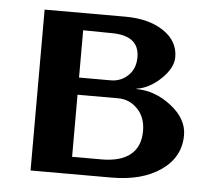

<svg xmlns="http://www.w3.org/2000/svg" viewBox="-41 -511 613 555"><g transform="rotate(5 265.5 -233.5)"><path d="M66.9 -466.8H300.8Q369.6 -466.8 412.4 -438Q455.1 -409.2 455.1 -362.8Q455.1 -331.5 421.9 -299.6Q388.7 -267.6 351.1 -262.2V-261.2Q405.3 -261.2 452.6 -224.4Q500 -187.5 500 -140.1Q500 -77.1 445.6 -38.6Q391.1 0 301.8 0H66.9ZM183.1 -417V-279.8H274.9Q304.7 -279.8 325.4 -299.8Q346.2 -319.8 346.2 -353Q346.2 -416 265.1 -416ZM183.1 -230V-49.8H268.1Q323.7 -49.8 352.3 -73.2Q380.9 -96.7 380.9 -142.1Q380.9 -181.6 357.4 -205.8Q334 -230 300.8 -230Z"/></g></svg>

Font: Resagokr
Style: Bold
Weight: 600
Designer: gluk
Foundry: gluk
Version: Version 0.95